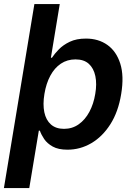

<svg xmlns="http://www.w3.org/2000/svg" viewBox="-52 -748 658 972"><path d="M289.6 9.8Q243.2 9.8 214.8 -6.1Q186.5 -22 171.6 -44.2Q156.7 -66.4 149.9 -86.4H144.5L96.2 204.1H-32.2L122.1 -727.5H250.5L205.6 -455.6H210.9Q223.6 -475.1 245.6 -497.8Q267.6 -520.5 301.3 -536.6Q335 -552.7 383.3 -552.7Q446.3 -552.7 491.7 -520.5Q537.1 -488.3 556.9 -425.8Q576.7 -363.3 561.5 -272Q546.9 -182.1 506.8 -119.1Q466.8 -56.2 410.4 -23.2Q354 9.8 289.6 9.8ZM272 -95.7Q314 -95.7 346.4 -118.7Q378.9 -141.6 400.4 -181.6Q421.9 -221.7 430.2 -272.5Q439 -323.2 430.7 -362.8Q422.4 -402.3 397.7 -424.8Q373 -447.3 330.1 -447.3Q288.6 -447.3 256.3 -425.8Q224.1 -404.3 202.9 -365Q181.6 -325.7 172.9 -272.5Q164.1 -219.7 172.4 -179.9Q180.7 -140.1 205.8 -117.9Q231 -95.7 272 -95.7Z"/></svg>

Font: Inter Tight SemiBold
Style: Italic
Weight: 600
Italic angle: -9.39999°
Designer: Rasmus Andersson
Foundry: rsms
Version: Version 3.004